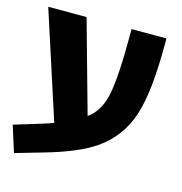

<svg xmlns="http://www.w3.org/2000/svg" viewBox="-102 -656 768 808"><g transform="rotate(15 281.5 -252.0)"><path d="M373 -568H525V-541Q525 -332 490 -228Q455 -124 366 -62Q291 -10 144 31L30 64L-6 -50L112 -86Q118 -88 161 -102L10 -568H177L289 -167Q341 -203 357 -282Q373 -361 373 -540Z"/></g></svg>

Font: FiraGO
Style: Bold
Weight: 700
Designer: bBox Type
Foundry: bBox Type GmbH
Version: Version 1.001;PS 001.001;hotconv 1.0.88;makeotf.lib2.5.64775